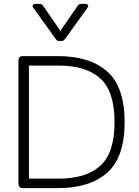

<svg xmlns="http://www.w3.org/2000/svg" viewBox="-20 -969 717 989"><path d="M262 -775 150 -931Q148 -933 148 -938Q148 -943 152 -946Q156 -949 162 -949H181Q192 -949 196 -945.5Q200 -942 207 -932L291 -810L375 -932Q382 -942 386 -945.5Q390 -949 401 -949H420Q428 -949 432.5 -943Q437 -937 432 -931L320 -775Q312 -764 308.5 -761Q305 -758 297 -758H285Q277 -758 273.5 -761Q270 -764 262 -775ZM75 -23V-657Q75 -680 98 -680H278Q443 -680 532.5 -600.5Q622 -521 622 -340Q622 -159 532.5 -79.5Q443 0 278 0H98Q75 0 75 -23ZM284 -49Q424 -49 497 -115.5Q570 -182 570 -340Q570 -498 497 -564.5Q424 -631 284 -631H129V-49Z"/></svg>

Font: Mitr ExtraLight
Style: Regular
Weight: 275
Designer: Thanarat Vachiruckul
Foundry: Cadson Demak Co.,Ltd.
Version: Version 1.001